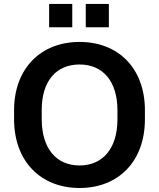

<svg xmlns="http://www.w3.org/2000/svg" viewBox="-20 -942 806 973"><path d="M383.3 10.7C578.6 10.7 714.4 -122.6 714.4 -337.9V-382.8C714.4 -596.7 579.1 -729.5 383.3 -729.5C187.5 -729.5 51.3 -596.2 51.3 -382.8V-337.9C51.3 -123.5 187.5 10.7 383.3 10.7ZM346.2 -803.7V-921.9H229V-803.7ZM531.7 -803.7V-921.9H414.6V-803.7ZM383.3 -103.5C266.1 -103.5 191.9 -188 191.4 -337.9V-382.8C190.9 -532.2 265.6 -615.2 383.3 -615.2C500.5 -615.2 575.2 -531.2 575.2 -382.8V-337.9C575.2 -188.5 500 -103.5 383.3 -103.5Z"/></svg>

Font: Winston SemiBold
Style: Regular
Weight: 600
Designer: Vernon Adams, Kim Jin-seong, David Berlow, Cristiano Sobral
Foundry: The Winston Project Authors
Version: Version 3.004